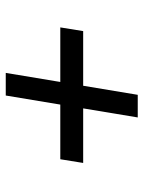

<svg xmlns="http://www.w3.org/2000/svg" viewBox="67 -627 510 684"><g transform="rotate(-90 322.0 -285.0)"><path d="M245.6 -49.3 323.7 -519.5H404.3L326.2 -49.3ZM83.5 -243.7 96.7 -325.2H566.4L553.2 -243.7Z"/></g></svg>

Font: Inter 24pt
Style: Italic
Weight: 400
Italic angle: -9.3988°
Designer: Rasmus Andersson
Foundry: rsms
Version: Version 4.001;git-66647c0bb